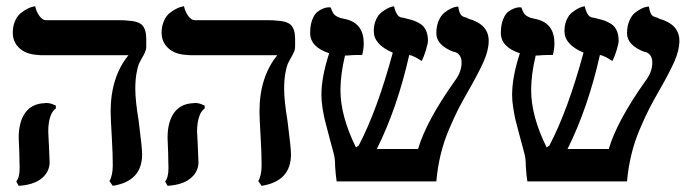

<svg xmlns="http://www.w3.org/2000/svg" viewBox="-20 -582 2219 616"><path d="M414.1 -296.9Q414.1 -259.3 424.8 -194.8Q436 -107.4 436 -86.9Q436 -0.5 341.8 14.2L331.1 -1Q341.8 -19 341.8 -51.8Q341.8 -88.4 338.9 -138.2Q335 -202.6 335 -224.1Q335 -334.5 392.1 -404.8H118.2Q106.9 -404.8 101.1 -405.8Q63.5 -407.7 42.2 -427.5Q21 -447.3 21 -477.1Q21 -498 28.3 -514.6Q35.6 -531.2 46.4 -539.8Q57.1 -548.3 67.6 -553.7Q78.1 -559.1 85.4 -560.5L92.8 -562Q96.7 -543.9 106.7 -530.5Q116.7 -517.1 127.9 -517.1H367.2Q380.4 -517.1 387.2 -516.1Q423.8 -514.6 436.5 -501Q449.2 -487.3 449.2 -457V-433.1Q449.2 -430.7 449 -428Q448.7 -425.3 448.2 -423.3Q447.8 -421.4 446.8 -418.5Q445.8 -415.5 445.1 -414.1Q444.3 -412.6 442.9 -409.4Q441.4 -406.2 440.7 -405Q439.9 -403.8 437.7 -399.9Q435.5 -396 435.1 -395Q428.2 -382.8 425 -375.5Q421.9 -368.2 418 -346.9Q414.1 -325.7 414.1 -296.9ZM134.8 -161.1Q134.8 -156.7 135.3 -149.4Q135.7 -142.1 136.2 -130.6Q136.7 -119.1 137.2 -111.8Q139.2 -71.8 139.2 -62V-57.1Q136.7 -27.3 111.6 -8.1Q86.4 11.2 40 14.2L32.2 0Q43 -12.2 43 -43Q43 -45.9 42.5 -63Q42 -80.1 42 -90.8Q40 -128.9 40 -140.1Q40 -190.9 61 -220.2Q82 -249.5 123 -251Q128.9 -252.4 136.2 -251Q146.5 -249.5 159.2 -243.2V-233.9Q147.5 -226.6 141.1 -206.8Q134.8 -187 134.8 -161.1Z M891.6 -296.9Q891.6 -259.3 902.3 -194.8Q913.6 -107.4 913.6 -86.9Q913.6 -0.5 819.3 14.2L808.6 -1Q819.3 -19 819.3 -51.8Q819.3 -88.4 816.4 -138.2Q812.5 -202.6 812.5 -224.1Q812.5 -334.5 869.6 -404.8H595.7Q584.5 -404.8 578.6 -405.8Q541 -407.7 519.8 -427.5Q498.5 -447.3 498.5 -477.1Q498.5 -498 505.9 -514.6Q513.2 -531.2 523.9 -539.8Q534.7 -548.3 545.2 -553.7Q555.7 -559.1 563 -560.5L570.3 -562Q574.2 -543.9 584.2 -530.5Q594.2 -517.1 605.5 -517.1H844.7Q857.9 -517.1 864.7 -516.1Q901.4 -514.6 914.1 -501Q926.8 -487.3 926.8 -457V-433.1Q926.8 -430.7 926.5 -428Q926.3 -425.3 925.8 -423.3Q925.3 -421.4 924.3 -418.5Q923.3 -415.5 922.6 -414.1Q921.9 -412.6 920.4 -409.4Q918.9 -406.2 918.2 -405Q917.5 -403.8 915.3 -399.9Q913.1 -396 912.6 -395Q905.8 -382.8 902.6 -375.5Q899.4 -368.2 895.5 -346.9Q891.6 -325.7 891.6 -296.9ZM612.3 -161.1Q612.3 -156.7 612.8 -149.4Q613.3 -142.1 613.8 -130.6Q614.3 -119.1 614.7 -111.8Q616.7 -71.8 616.7 -62V-57.1Q614.3 -27.3 589.1 -8.1Q564 11.2 517.6 14.2L509.8 0Q520.5 -12.2 520.5 -43Q520.5 -45.9 520 -63Q519.5 -80.1 519.5 -90.8Q517.6 -128.9 517.6 -140.1Q517.6 -190.9 538.6 -220.2Q559.6 -249.5 600.6 -251Q606.4 -252.4 613.8 -251Q624 -249.5 636.7 -243.2V-233.9Q625 -226.6 618.7 -206.8Q612.3 -187 612.3 -161.1Z M1547.9 -451.2Q1547.9 -420.9 1531.7 -384.5Q1515.6 -348.1 1483.9 -293Q1462.9 -256.3 1450.4 -231.9Q1438 -207.5 1421.1 -168.2Q1404.3 -128.9 1394 -86.9Q1383.8 -44.9 1379.9 0H1060.1Q1057.1 -18.6 1055.2 -47.9Q1055.2 -71.8 1051.3 -86.9Q1049.8 -93.3 1043.9 -114.5Q1038.1 -135.7 1035.2 -147Q1025.9 -182.1 1022.5 -195.8Q1019 -209.5 1015.1 -233.4Q1011.2 -257.3 1011.2 -276.9Q1011.2 -335.4 1036.1 -411.1Q975.1 -431.2 975.1 -476.1Q975.1 -501.5 981.9 -519Q988.8 -536.6 998.3 -543.9Q1007.8 -551.3 1017.6 -554.9Q1027.3 -558.6 1034.2 -558.6L1041 -558.1Q1044.4 -547.4 1048.6 -540.5Q1052.7 -533.7 1059.8 -529.8Q1066.9 -525.9 1073 -524.2Q1079.1 -522.5 1091.3 -520Q1147 -505.9 1147 -442.9Q1147 -425.3 1142.1 -405.8Q1110.8 -405.8 1091.3 -403.8H1086.9Q1072.3 -343.3 1072.3 -293Q1072.3 -209.5 1122.1 -108.9L1130.9 -115.2Q1190.4 -228.5 1240.2 -413.1Q1179.2 -439 1179.2 -481.9Q1179.2 -502 1185.8 -517.3Q1192.4 -532.7 1202.1 -540.8Q1211.9 -548.8 1221.4 -554Q1231 -559.1 1237.3 -560.5L1244.1 -562Q1247.1 -548.3 1251.7 -540Q1256.3 -531.7 1259.3 -529.8Q1262.2 -527.8 1267.1 -525.9Q1273.4 -525.9 1285.2 -522Q1298.8 -519 1308.3 -515.6Q1317.9 -512.2 1329.3 -504.9Q1340.8 -497.6 1346.9 -483.9Q1353 -470.2 1353 -451.2Q1353 -442.4 1346.4 -420.9Q1339.8 -399.4 1333 -386.2Q1308.1 -402.8 1293 -405.8Q1254.4 -234.9 1189 -104H1321.3Q1347.7 -193.4 1438 -320.8Q1460.9 -350.6 1460.9 -380.9Q1460.9 -409.2 1437 -416V-415Q1379.9 -436.5 1379.9 -475.1Q1379.9 -497.6 1387.2 -514.9Q1394.5 -532.2 1404.8 -540.5Q1415 -548.8 1425.3 -554Q1435.5 -559.1 1442.9 -560.1L1450.2 -561Q1451.7 -548.8 1454.8 -541.7Q1458 -534.7 1460.4 -532.5Q1462.9 -530.3 1468.3 -527.8Q1471.7 -526.9 1475.8 -525.6Q1480 -524.4 1481 -523.9H1479L1482.9 -522Q1547.9 -503.9 1547.9 -451.2Z M2159.7 -451.2Q2159.7 -420.9 2143.6 -384.5Q2127.4 -348.1 2095.7 -293Q2074.7 -256.3 2062.3 -231.9Q2049.8 -207.5 2033 -168.2Q2016.1 -128.9 2005.9 -86.9Q1995.6 -44.9 1991.7 0H1671.9Q1668.9 -18.6 1667 -47.9Q1667 -71.8 1663.1 -86.9Q1661.6 -93.3 1655.8 -114.5Q1649.9 -135.7 1647 -147Q1637.7 -182.1 1634.3 -195.8Q1630.9 -209.5 1627 -233.4Q1623 -257.3 1623 -276.9Q1623 -335.4 1647.9 -411.1Q1586.9 -431.2 1586.9 -476.1Q1586.9 -501.5 1593.8 -519Q1600.6 -536.6 1610.1 -543.9Q1619.6 -551.3 1629.4 -554.9Q1639.2 -558.6 1646 -558.6L1652.8 -558.1Q1656.2 -547.4 1660.4 -540.5Q1664.6 -533.7 1671.6 -529.8Q1678.7 -525.9 1684.8 -524.2Q1690.9 -522.5 1703.1 -520Q1758.8 -505.9 1758.8 -442.9Q1758.8 -425.3 1753.9 -405.8Q1722.7 -405.8 1703.1 -403.8H1698.7Q1684.1 -343.3 1684.1 -293Q1684.1 -209.5 1733.9 -108.9L1742.7 -115.2Q1802.2 -228.5 1852.1 -413.1Q1791 -439 1791 -481.9Q1791 -502 1797.6 -517.3Q1804.2 -532.7 1814 -540.8Q1823.7 -548.8 1833.3 -554Q1842.8 -559.1 1849.1 -560.5L1856 -562Q1858.9 -548.3 1863.5 -540Q1868.2 -531.7 1871.1 -529.8Q1874 -527.8 1878.9 -525.9Q1885.3 -525.9 1897 -522Q1910.6 -519 1920.2 -515.6Q1929.7 -512.2 1941.2 -504.9Q1952.6 -497.6 1958.7 -483.9Q1964.8 -470.2 1964.8 -451.2Q1964.8 -442.4 1958.3 -420.9Q1951.7 -399.4 1944.8 -386.2Q1919.9 -402.8 1904.8 -405.8Q1866.2 -234.9 1800.8 -104H1933.1Q1959.5 -193.4 2049.8 -320.8Q2072.8 -350.6 2072.8 -380.9Q2072.8 -409.2 2048.8 -416V-415Q1991.7 -436.5 1991.7 -475.1Q1991.7 -497.6 1999 -514.9Q2006.3 -532.2 2016.6 -540.5Q2026.9 -548.8 2037.1 -554Q2047.4 -559.1 2054.7 -560.1L2062 -561Q2063.5 -548.8 2066.7 -541.7Q2069.8 -534.7 2072.3 -532.5Q2074.7 -530.3 2080.1 -527.8Q2083.5 -526.9 2087.6 -525.6Q2091.8 -524.4 2092.8 -523.9H2090.8L2094.7 -522Q2159.7 -503.9 2159.7 -451.2Z"/></svg>

Font: Common Serif SemiBold
Style: Regular
Weight: 600
Designer: Philipp H. Poll, Khaled Hosny
Foundry: Stefan Peev, Context Ltd.
Version: Version 1.026